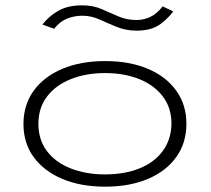

<svg xmlns="http://www.w3.org/2000/svg" viewBox="-20 -692 790 720"><path d="M374 8Q283 8 214 -21Q145 -50 106.5 -102.5Q68 -155 68 -227Q68 -299 106.5 -352Q145 -405 214 -434Q283 -463 374 -463Q466 -463 534.5 -434Q603 -405 641 -352Q679 -299 679 -228Q679 -156 641 -103Q603 -50 534.5 -21Q466 8 374 8ZM374 -38Q447 -38 503 -60.5Q559 -83 590.5 -126Q622 -169 623 -228Q623 -288 590.5 -330.5Q558 -373 502 -395.5Q446 -418 374 -418Q302 -418 245 -395Q188 -372 156 -329.5Q124 -287 124 -228Q124 -168 156 -125.5Q188 -83 245 -60.5Q302 -38 374 -38ZM590 -668 630 -649Q598 -609 567.5 -593Q537 -577 494 -577Q452 -577 418 -591Q384 -605 353 -619Q322 -633 289 -633Q258 -633 231 -622Q204 -611 183 -584L139 -600Q164 -632 199.5 -652Q235 -672 288 -672Q329 -672 361 -658Q393 -644 424 -630.5Q455 -617 492 -617Q519 -617 543.5 -628.5Q568 -640 590 -668Z"/></svg>

Font: Inconsolata ExtraExpanded Light
Style: Regular
Weight: 300
Width: 8
Monospace: yes
Designer: Raph Levien, Cyreal, Brenton Simpson
Foundry: Raph Levien, Cyreal, Google
Version: Version 3.001; ttfautohint (v1.8.2.53-6de2)